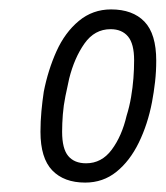

<svg xmlns="http://www.w3.org/2000/svg" viewBox="-20 -718 352 408"><path d="M161 -330Q116 -330 91 -356Q66 -382 66 -438Q66 -460 68 -481.5Q70 -503 73 -523Q82 -569 100 -609Q118 -649 147.5 -673.5Q177 -698 216 -698Q262 -698 287 -672Q312 -646 312 -589Q312 -566 309.5 -544Q307 -522 303 -501Q294 -454 275 -415Q256 -376 227.5 -353Q199 -330 161 -330ZM163 -371Q196 -371 217.5 -400Q239 -429 249 -472Q255 -491 258.5 -511.5Q262 -532 263.5 -551.5Q265 -571 265 -590Q265 -625 252 -640.5Q239 -656 215 -656Q181 -656 159.5 -625.5Q138 -595 127 -551Q123 -533 119 -513.5Q115 -494 113.5 -474.5Q112 -455 112 -438Q112 -402 125 -386.5Q138 -371 163 -371Z"/></svg>

Font: Archivo Condensed ExtraLight
Style: Italic
Weight: 250
Width: 3
Italic angle: -10°
Designer: Hector Gatti
Foundry: Omnibus-Type
Version: Version 2.001